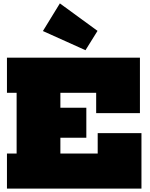

<svg xmlns="http://www.w3.org/2000/svg" viewBox="-20 -1112 887 1132"><path d="M333 -1092 555 -930 484 -816 233 -929ZM489 -477V-300H205V-477ZM556 -327H814V0H21V-207H78V-565H21V-772H805V-445H547V-565H336V-207H556Z"/></svg>

Font: Hepta Slab ExtraLight Black
Style: Regular
Weight: 900
Version: Version 1.102